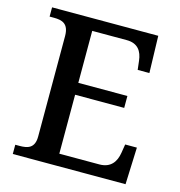

<svg xmlns="http://www.w3.org/2000/svg" viewBox="-106 -809 847 903"><g transform="rotate(15 317.5 -357.0)"><path d="M37 0H586L593 -180H536L529 -137C522 -94 499 -58 443 -58H248V-345H487V-403H248V-656H416C471 -656 492 -622 497 -577L502 -534H559L554 -714H37V-669H58C98 -669 131 -660 131 -599V-110C131 -53 97 -45 58 -45H37Z"/></g></svg>

Font: Noto Serif Medium
Style: Regular
Weight: 500
Designer: Monotype Design Team
Foundry: Monotype Imaging Inc.
Version: Version 2.013